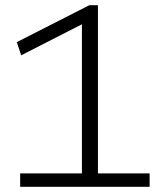

<svg xmlns="http://www.w3.org/2000/svg" viewBox="-20 -723 625 743"><path d="M58 0V-52H297V-629L62 -509L45 -560L326 -703H359V-52H559V0Z"/></svg>

Font: Georama ExtraCondensed Thin Light
Style: Regular
Weight: 300
Version: Version 1.001